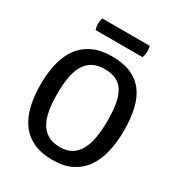

<svg xmlns="http://www.w3.org/2000/svg" viewBox="-197 -964 1025 1105"><g transform="rotate(30 315.0 -411.5)"><path d="M316.9 12.7Q243.7 12.7 191.2 -11Q138.7 -34.7 105.2 -79.3Q71.8 -124 56.2 -187.7Q40.5 -251.5 40.5 -331.5Q40.5 -411.6 56.9 -475.6Q73.2 -539.6 107.2 -584Q141.1 -628.4 193.4 -652.1Q245.6 -675.8 316.9 -675.8Q391.6 -675.8 443.4 -653.6Q495.1 -631.3 527.6 -588.4Q560.1 -545.4 574.7 -483.2Q589.4 -420.9 589.4 -340.8Q589.4 -260.3 573.7 -195.1Q558.1 -129.9 524.9 -83.7Q491.7 -37.6 440.2 -12.5Q388.7 12.7 316.9 12.7ZM316.9 -72.8Q363.3 -72.8 394.3 -92.3Q425.3 -111.8 444.1 -147.2Q462.9 -182.6 470.9 -231.9Q479 -281.2 479 -340.8Q479 -404.8 470.9 -451.9Q462.9 -499 444.1 -530Q425.3 -561 394.3 -576.2Q363.3 -591.3 316.9 -591.3Q270.5 -591.3 238.5 -574Q206.5 -556.6 187 -523.2Q167.5 -489.7 158.9 -441.4Q150.4 -393.1 150.4 -331.5Q150.4 -270 158.9 -221.7Q167.5 -173.3 187 -140.4Q206.5 -107.4 238.5 -90.1Q270.5 -72.8 316.9 -72.8ZM158.2 -759.3Q151.9 -783.2 151.9 -797.9Q151.9 -806.6 153.3 -816.4Q154.8 -826.2 158.7 -836.4H473.6Q478 -817.4 478 -802.2Q478 -782.7 470.7 -759.3H158.2Z"/></g></svg>

Font: Basic
Style: Regular
Weight: 400
Designer: Magnus Gaarde
Foundry: Magnus Gaarde
Version: Version 1.003; ttfautohint (v1.1) -l 6 -r 16 -G 0 -x 16 -D l